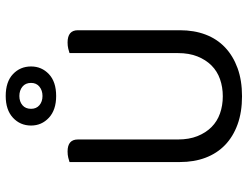

<svg xmlns="http://www.w3.org/2000/svg" viewBox="-120 -756 888 689"><g transform="rotate(-90 324.5 -411.0)"><path d="M561 -210Q561 -159 545.5 -118Q530 -77 499.5 -48Q469 -19 425 -3Q381 13 324 13Q267 13 223 -3Q179 -19 149 -48Q119 -77 103.5 -118Q88 -159 88 -210V-606Q93 -608 103.5 -610.5Q114 -613 126 -613Q169 -613 169 -576V-217Q169 -177 181 -147Q193 -117 213.5 -96.5Q234 -76 262.5 -66Q291 -56 324 -56Q357 -56 385.5 -66Q414 -76 434.5 -96.5Q455 -117 467 -147Q479 -177 479 -217V-606Q484 -608 494.5 -610.5Q505 -613 517 -613Q561 -613 561 -576ZM219 -744Q219 -783 247 -809Q275 -835 325 -835Q376 -835 403.5 -809Q431 -783 431 -744Q431 -706 403.5 -680Q376 -654 325 -654Q275 -654 247 -680Q219 -706 219 -744ZM279 -744Q279 -725 292 -714Q305 -703 325 -703Q345 -703 358.5 -714Q372 -725 372 -744Q372 -764 358.5 -775Q345 -786 325 -786Q305 -786 292 -775Q279 -764 279 -744Z"/></g></svg>

Font: Baloo Thambi 2
Style: Regular
Weight: 400
Designer: Aadarsh Rajan and Ek Type
Foundry: Ek Type
Version: Version 1.640;hotconv 1.0.111;makeotfexe 2.5.65597; ttfautoh